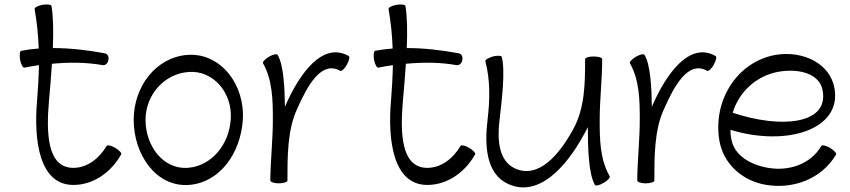

<svg xmlns="http://www.w3.org/2000/svg" viewBox="-20 -793 3731 843"><path d="M87 -496C108 -500 129 -504 151 -507C150 -456 147 -405 143 -354C127 -175 153 19 302 19C391 19 468 -37 512 -115C516 -120 504 -133 486 -144C468 -154 451 -158 448 -152C416 -98 364 -56 302 -56C186 -56 183 -211 195 -350C200 -401 204 -457 208 -513C283 -520 357 -520 431 -507C442 -505 454 -515 456 -530C459 -544 452 -557 440 -559C365 -573 288 -582 212 -582C215 -653 214 -720 206 -767C205 -773 187 -775 167 -772C146 -768 131 -760 132 -753C142 -696 148 -638 150 -580C124 -578 99 -575 73 -570C67 -569 65 -552 68 -531C72 -511 80 -495 87 -496Z M809 19C946 9 1036 -121 1046 -265C1057 -421 949 -562 804 -552C664 -542 567 -412 567 -267C567 -112 667 29 809 19ZM619 -267C619 -376 701 -470 809 -477C918 -485 1002 -383 993 -269C986 -159 910 -64 804 -56C697 -49 619 -151 619 -267Z M1242 0C1242 -105 1242 -219 1282 -309C1329 -416 1390 -529 1474 -482C1480 -479 1493 -491 1503 -509C1513 -527 1517 -544 1511 -547C1398 -611 1297 -474 1234 -331C1233 -328 1232 -326 1231 -323C1230 -410 1225 -508 1199 -552C1196 -558 1179 -554 1161 -544C1143 -533 1131 -520 1135 -515C1177 -440 1178 -352 1178 -267C1178 -180 1168 -93 1167 -6C1167 -5 1167 -3 1167 -1V0C1167 6 1184 12 1204 12C1225 12 1242 6 1242 0Z M1641 -496C1662 -500 1683 -504 1705 -507C1704 -456 1701 -405 1697 -354C1681 -175 1707 19 1856 19C1945 19 2022 -37 2066 -115C2070 -120 2058 -133 2040 -144C2022 -154 2005 -158 2002 -152C1970 -98 1918 -56 1856 -56C1740 -56 1737 -211 1749 -350C1754 -401 1758 -457 1762 -513C1837 -520 1911 -520 1985 -507C1996 -505 2008 -515 2010 -530C2013 -544 2006 -557 1994 -559C1919 -573 1842 -582 1766 -582C1769 -653 1768 -720 1760 -767C1759 -773 1741 -775 1721 -772C1700 -768 1685 -760 1686 -753C1696 -696 1702 -638 1704 -580C1678 -578 1653 -575 1627 -570C1621 -569 1619 -552 1622 -531C1626 -511 1634 -495 1641 -496Z M2111 -524C2133 -441 2131 -355 2121 -270C2107 -156 2113 -29 2212 15C2344 75 2465 -58 2543 -201C2550 -212 2555 -223 2561 -235C2561 -142 2564 -30 2592 19C2595 24 2612 21 2630 10C2648 0 2660 -13 2657 -19C2614 -93 2613 -181 2613 -267C2613 -356 2624 -444 2624 -533C2624 -540 2608 -545 2587 -545C2566 -545 2549 -540 2549 -533C2549 -428 2548 -319 2497 -226C2436 -114 2345 -7 2242 -53C2169 -86 2163 -179 2173 -264C2184 -357 2199 -484 2183 -543C2182 -549 2164 -550 2144 -545C2124 -539 2109 -530 2111 -524Z M2853 0C2853 -105 2853 -219 2893 -309C2940 -416 3001 -529 3085 -482C3091 -479 3104 -491 3114 -509C3124 -527 3128 -544 3122 -547C3009 -611 2908 -474 2845 -331C2844 -328 2843 -326 2842 -323C2841 -410 2836 -508 2810 -552C2807 -558 2790 -554 2772 -544C2754 -533 2742 -520 2746 -515C2788 -440 2789 -352 2789 -267C2789 -180 2779 -93 2778 -6C2778 -5 2778 -3 2778 -1V0C2778 6 2795 12 2815 12C2836 12 2853 6 2853 0Z M3651 -115C3654 -120 3642 -133 3624 -144C3606 -154 3589 -158 3586 -152C3540 -73 3445 -40 3353 -56C3277 -69 3204 -109 3191 -182C3188 -196 3187 -209 3187 -223C3437 -147 3676 -226 3644 -405C3625 -516 3503 -572 3385 -552C3214 -521 3108 -349 3139 -173C3157 -73 3239 0 3340 18C3462 40 3589 -8 3651 -115ZM3398 -478C3485 -493 3579 -472 3592 -395C3619 -247 3409 -227 3197 -298C3224 -388 3299 -460 3398 -478Z"/></svg>

Font: Nupuram Light
Style: Regular
Weight: 300
Designer: Santhosh Thottingal (santhosh.thottingal@gmail.com)
Foundry: SMC
Version: Version 1.000